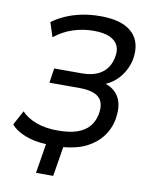

<svg xmlns="http://www.w3.org/2000/svg" viewBox="-95 -784 811 1022"><g transform="rotate(10 310.5 -273.5)"><path d="M171 167 197 7Q135 5 83.5 -15Q32 -35 7 -66L49 -144Q80 -111 130 -93Q180 -75 244 -75Q308 -75 349 -89Q390 -103 413.5 -130Q437 -157 445 -195Q458 -258 427.5 -288Q397 -318 320 -318H158L170 -397H318Q387 -397 427 -426Q467 -455 478 -509Q487 -547 475 -574Q463 -601 430.5 -616Q398 -631 342 -631Q286 -631 232 -613.5Q178 -596 132 -559L107 -637Q140 -661 180.5 -678.5Q221 -696 267.5 -705Q314 -714 363 -714Q449 -714 499.5 -688.5Q550 -663 568 -617Q586 -571 573 -509Q566 -480 550 -451.5Q534 -423 510 -400.5Q486 -378 454 -364Q507 -346 529.5 -300.5Q552 -255 537 -178Q526 -130 496 -91Q466 -52 416 -26Q366 0 290 7L264 167Z"/></g></svg>

Font: Nunito Sans 7pt SemiCondensed Medium
Style: Italic
Weight: 500
Width: 4
Italic angle: -9°
Designer: Vernon Adams
Foundry: Vernon Adams
Version: Version 3.101;gftools[0.9.27]